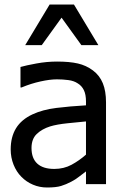

<svg xmlns="http://www.w3.org/2000/svg" viewBox="-20 -818 552 853"><path d="M362 -131V-278.5Q330 -275.5 281.2 -270.5Q232.5 -265.5 203 -256.5Q166.5 -245 143.2 -222.8Q120 -200.5 120 -160.5Q120 -114.5 145.8 -91Q171.5 -67.5 221 -67.5Q263.5 -67.5 297.8 -86Q332 -104.5 362 -131ZM362 -56.5Q351 -48.5 332.5 -34Q314 -19.5 297 -11Q273.5 1.5 251.2 8.2Q229 15 189 15Q156 15 126.5 2.5Q97 -10 75 -32.5Q53 -54.5 40.2 -86.5Q27.5 -118.5 27.5 -154Q27.5 -209.5 51.2 -248.2Q75 -287 124.5 -310Q169.5 -331 230.5 -338.5Q291.5 -346 362 -350V-367Q362 -398.5 352.5 -417.8Q343 -437 325.5 -447.5Q308.5 -459 283.8 -462.2Q259 -465.5 233 -465.5Q202 -465.5 160 -456.2Q118 -447 76 -429.5H71V-520.5Q95.5 -527.5 141.8 -536Q188 -544.5 233.5 -544.5Q288.5 -544.5 325.8 -536Q363 -527.5 393 -505Q422.5 -483 436.8 -448.2Q451 -413.5 451 -363.5V0H362ZM417 -617.5H341.5L253.5 -739.5L165.5 -617.5H92L200.5 -798H308.5Z"/></svg>

Font: Myanmar Ethnic
Style: Regular
Weight: 400
Designer: Khon Soe Zaw Thu
Foundry: PaOh Unicode khonsoezawthu@gmail.com and @hotmail.com
Version: Version 1.01 September 27, 2016